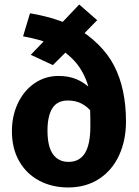

<svg xmlns="http://www.w3.org/2000/svg" viewBox="-20 -817 618 854"><path d="M113.4 -757.8Q163.2 -749.6 207.2 -736.9Q251.2 -724.2 310.4 -699.8Q435.2 -626.2 487.8 -524.2Q540.4 -422.2 540.4 -276.4Q540.4 -193.4 509.9 -126.7Q479.4 -60 421.1 -21.6Q362.8 16.8 282.8 16.8Q211.8 16.8 155 -13.1Q98.2 -43 65.6 -99.6Q33 -156.2 33 -233.8Q33 -301.8 59.7 -358Q86.4 -414.2 133.7 -446.7Q181 -479.2 240.6 -479.2Q285.6 -479.2 320.2 -464.6Q354.8 -450 384.6 -421.6L391.6 -314Q371 -341.4 343.8 -355.7Q316.6 -370 282.2 -370Q234.2 -370 212.7 -335.2Q191.2 -300.4 191.2 -236.6Q191.2 -165 215.6 -131Q240 -97 284.8 -97Q334 -97 358 -136.2Q382 -175.4 382 -256.4Q382 -279 381.6 -300.8Q381.2 -322.6 380.4 -344L377 -419.2Q359.8 -482.6 326.4 -527.5Q293 -572.4 225.8 -613.6Q187.8 -629.8 153 -639.5Q118.2 -649.2 82.6 -655.4ZM332.4 -797 412.2 -727.2 348 -661.6 282.2 -594.2 215.2 -527.4 116.8 -573.2 184.8 -643.8 248.4 -708.6Z"/></svg>

Font: Firava
Style: Regular
Weight: 400
Designer: Carrois Corporate & Edenspiekermann AG
Foundry: Greg Finn Gibson
Version: Version 5.000